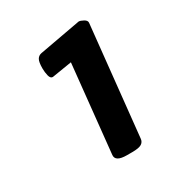

<svg xmlns="http://www.w3.org/2000/svg" viewBox="-110 -840 530 568"><g transform="rotate(-30 155.0 -556.0)"><path d="M163 -349Q124 -349 126 -371L157 -670L89 -659Q81 -659 78 -671Q75 -683 75 -696Q75 -718 80 -726.5Q85 -735 95 -737L237 -763Q243 -763 253 -757.5Q263 -752 262 -744L223 -371Q222 -360 213 -354.5Q204 -349 181 -349Z"/></g></svg>

Font: Asap ExtraBold
Style: Italic
Weight: 800
Italic angle: -6°
Designer: Pablo Cosgaya
Foundry: Omnibus-Type
Version: Version 3.001; ttfautohint (v1.8.4.7-5d5b)